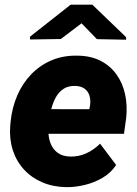

<svg xmlns="http://www.w3.org/2000/svg" viewBox="-20 -770 569 800"><path d="M255.4 9.8Q200.7 8.8 155.8 -10.5Q110.8 -29.8 79.6 -64Q48.3 -98.1 33.4 -144.3Q18.6 -190.4 22.5 -245.1L24.4 -264.2Q30.3 -321.8 51.8 -371.8Q73.2 -421.9 109.4 -459.7Q145.5 -497.6 194.6 -518.6Q243.7 -539.6 304.7 -538.1Q359.9 -537.1 400.1 -516.1Q440.4 -495.1 465.8 -459.2Q491.2 -423.3 501.2 -377.2Q511.2 -331.1 505.9 -279.3L496.6 -212.4H76.7L93.3 -315.4L352.1 -314.9L355 -329.1Q358.4 -352.1 353 -370.6Q347.7 -389.2 333 -400.1Q318.4 -411.1 293.5 -412.1Q263.2 -412.6 243.4 -398.9Q223.6 -385.3 211.7 -362.8Q199.7 -340.3 193.4 -314.2Q187 -288.1 184.1 -264.2L182.1 -245.6Q180.2 -221.7 183.6 -199.2Q187 -176.8 197.5 -158.7Q208 -140.6 226.1 -129.6Q244.1 -118.7 271.5 -117.7Q308.1 -116.7 339.8 -131.3Q371.6 -146 397 -171.4L463.9 -82.5Q441.9 -49.3 407.2 -29.1Q372.6 -8.8 332.8 0.7Q293 10.3 255.4 9.8ZM364.7 -750.5 505.4 -615.2V-604.5L383.8 -606.9L319.8 -672.9L233.4 -607.4L105.5 -605.5L105 -617.2L274.4 -750.5Z"/></svg>

Font: Roboto Black
Style: Italic
Weight: 900
Italic angle: -12°
Designer: Christian Robertson
Foundry: Google
Version: Version 3.0; 2020